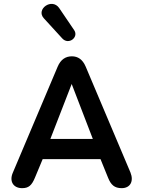

<svg xmlns="http://www.w3.org/2000/svg" viewBox="-20 -971 745 999"><path d="M95 8C129 8 145 -6 162 -47L202 -143H503L542 -47C557 -9 576 8 613 8C658 8 677 -28 659 -73L426 -624C410 -662 385 -678 354 -678C322 -678 296 -662 280 -624L47 -73C27 -28 49 8 95 8ZM353 -534 463 -248H242ZM208 -876 304 -771C337 -735 391 -777 366 -814L288 -929C250 -984 165 -923 208 -876Z"/></svg>

Font: SN Pro SemiBold
Style: Regular
Weight: 600
Designer: Tobias Whetton
Foundry: Supernotes
Version: Version 1.003;Glyphs 3.3 (3324)